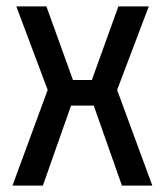

<svg xmlns="http://www.w3.org/2000/svg" viewBox="-20 -580 515 600"><path d="M19 0 129 -299 31 -560H125L208 -330H267L350 -560H445L346 -299L456 0H361L273 -250H202L114 0Z"/></svg>

Font: Tektur SemiCondensed
Style: Regular
Weight: 400
Width: 4
Designer: Adam Jagosz
Foundry: Adam Jagosz
Version: Version 1.005;gftools[0.9.30]